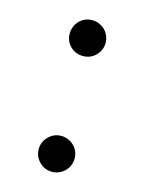

<svg xmlns="http://www.w3.org/2000/svg" viewBox="-78 -477 405 543"><g transform="rotate(15 125.0 -206.0)"><path d="M73.7 -375Q73.7 -385.7 77.9 -395.5Q82 -405.3 88.9 -412.4Q95.7 -419.4 105.2 -423.6Q114.7 -427.7 126 -427.7Q136.7 -427.7 146.5 -423.6Q156.2 -419.4 163.3 -412.4Q170.4 -405.3 174.6 -395.5Q178.7 -385.7 178.7 -375Q178.7 -353.5 163.1 -337.9Q147.9 -322.8 126 -322.8Q104 -322.8 88.9 -337.9Q73.7 -353 73.7 -375ZM73.7 -36.6Q73.7 -58.1 88.9 -73.2Q104.5 -88.9 126 -88.9Q136.7 -88.9 146.5 -84.7Q156.2 -80.6 163.3 -73.7Q170.4 -66.9 174.6 -57.1Q178.7 -47.4 178.7 -36.6Q178.7 -25.4 174.6 -15.9Q170.4 -6.3 163.3 0.7Q156.2 7.8 146.5 12Q136.7 16.1 126 16.1Q104.5 16.1 88.9 0.5Q73.7 -14.6 73.7 -36.6Z"/></g></svg>

Font: Atsinvsda
Style: Regular
Weight: 400
Designer: Al Webster
Foundry: Al Webster and Michael Everson
Version: Version 2.000